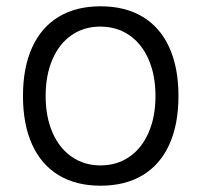

<svg xmlns="http://www.w3.org/2000/svg" viewBox="-20 -578 640 610"><path d="M53 -273Q53 -363 82 -427Q111 -491 166.2 -524.5Q221.5 -558 299.5 -558Q378 -558 433.5 -524.5Q489 -491 518 -427Q547 -363 547 -273Q547 -183 518 -119Q489 -55 433.5 -21.5Q378 12 299.5 12Q221.5 12 166.2 -21.5Q111 -55 82 -119Q53 -183 53 -273ZM474 -273Q474 -339 452.2 -389Q430.5 -439 390.8 -466.2Q351 -493.5 298.5 -493.5Q246.5 -493.5 207.2 -466.2Q168 -439 146.5 -389Q125 -339 125 -273Q125 -207 146.8 -157Q168.5 -107 208 -79.8Q247.5 -52.5 299.5 -52.5Q351.5 -52.5 391 -79.8Q430.5 -107 452.2 -157Q474 -207 474 -273Z"/></svg>

Font: JuliaMono
Style: Bold
Weight: 700
Monospace: yes
Designer: cormullion
Foundry: corm
Version: Version 0.055; ttfautohint (v1.8.4)